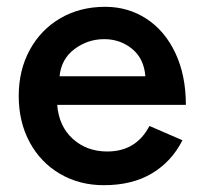

<svg xmlns="http://www.w3.org/2000/svg" viewBox="-20 -532 591 564"><path d="M35 -250Q35 -326 67.5 -385.5Q100 -445 157.5 -478.5Q215 -512 289 -512Q356 -512 410 -477Q464 -442 495 -376.5Q526 -311 526 -224H148Q153 -161 194 -124Q235 -87 295 -87Q380 -87 419 -162L516 -120Q484 -57 426 -22.5Q368 12 285 12Q213 12 156 -21.5Q99 -55 67 -114.5Q35 -174 35 -250ZM407 -308Q403 -360 368 -388.5Q333 -417 286 -417Q238 -417 199 -388Q160 -359 155 -308Z"/></svg>

Font: Oak Sans SemiBold
Style: Regular
Weight: 600
Designer: Erik Kennedy, Walven
Foundry: Erik Kennedy, Walven
Version: Version 1.000